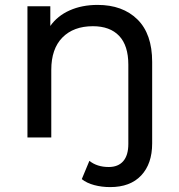

<svg xmlns="http://www.w3.org/2000/svg" viewBox="-20 -555 721 775"><path d="M90.8 0V-529.8H183.1V-450.2Q211.9 -491.2 261.5 -513.2Q311 -535.2 374 -535.2Q475.1 -535.2 534.7 -476.6Q594.2 -418 594.2 -305.2V23.9Q594.2 106 550 153.1Q505.9 200.2 424.8 200.2Q390.6 200.2 360.4 192.1Q330.1 184.1 310.1 168L340.8 94.2Q371.6 119.1 418.9 119.1Q457 119.1 477.5 95.5Q498 71.8 498 25.9V-293.9Q498 -371.1 460.9 -410.2Q423.8 -449.2 355 -449.2Q276.9 -449.2 231.9 -403.6Q187 -357.9 187 -272.9V0Z"/></svg>

Font: Montserrat Medium
Style: Regular
Weight: 500
Designer: Julieta Ulanovsky
Foundry: Julieta Ulanovsky
Version: Version 7.200